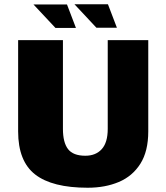

<svg xmlns="http://www.w3.org/2000/svg" viewBox="-20 -855 780 900"><path d="M391 25Q225 25 145 -37Q65 -99 65 -239V-667H275V-251Q275 -187 299 -156Q323 -125 380 -125Q429 -125 457 -156Q485 -187 485 -251V-667H675V-239Q675 -146 638 -87.5Q601 -29 537 -2Q473 25 391 25ZM240 -724 137 -834H294L336 -724ZM432 -725 329 -835H486L528 -725Z"/></svg>

Font: Maven Pro Black
Style: Regular
Weight: 900
Designer: Joe Prince
Foundry: Joe Prince
Version: Version 2.103